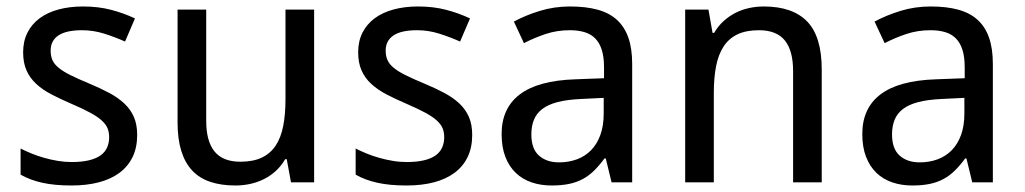

<svg xmlns="http://www.w3.org/2000/svg" viewBox="-20 -566 3182 596"><path d="M405.8 -147Q405.8 -107.9 391.6 -78.6Q377.4 -49.3 350.8 -29.5Q324.2 -9.8 286.6 0Q249 9.8 202.1 9.8Q148.9 9.8 110.8 1.2Q72.8 -7.3 43.9 -23.9V-105Q59.1 -97.2 77.6 -89.6Q96.2 -82 116.7 -76.2Q137.2 -70.3 158.9 -66.7Q180.7 -63 202.1 -63Q233.9 -63 256.1 -68.4Q278.3 -73.7 292.2 -83.7Q306.2 -93.8 312.5 -108.2Q318.8 -122.6 318.8 -140.1Q318.8 -155.3 314 -167.5Q309.1 -179.7 296.1 -191.7Q283.2 -203.6 260.7 -215.8Q238.3 -228 203.1 -243.2Q168 -258.3 139.9 -272.9Q111.8 -287.6 92.3 -305.7Q72.8 -323.7 62.3 -347.4Q51.8 -371.1 51.8 -403.8Q51.8 -438 65.2 -464.6Q78.6 -491.2 103 -509.3Q127.4 -527.3 161.6 -536.6Q195.8 -545.9 237.8 -545.9Q285.2 -545.9 324.5 -535.6Q363.8 -525.4 398.9 -508.8L368.2 -437Q336.4 -451.2 303 -461.7Q269.5 -472.2 234.9 -472.2Q185.1 -472.2 161.1 -455.8Q137.2 -439.5 137.2 -409.2Q137.2 -392.1 142.8 -379.4Q148.4 -366.7 162.1 -355.5Q175.8 -344.2 198.7 -332.8Q221.7 -321.3 255.9 -307.1Q291 -292.5 318.6 -277.8Q346.2 -263.2 365.7 -244.9Q385.3 -226.6 395.5 -203.1Q405.8 -179.7 405.8 -147Z M883.3 0 870.1 -71.8H865.2Q853 -50.8 836.2 -35.4Q819.3 -20 799.3 -10Q779.3 0 756.8 4.9Q734.4 9.8 710.9 9.8Q666.5 9.8 632.8 -1.5Q599.1 -12.7 576.7 -36.6Q554.2 -60.5 542.7 -97.7Q531.2 -134.8 531.2 -186V-536.1H620.1V-190.9Q620.1 -127.4 646 -95.7Q671.9 -64 726.1 -64Q765.6 -64 792.5 -76.7Q819.3 -89.4 835.7 -114Q852.1 -138.7 859.1 -174.8Q866.2 -210.9 866.2 -257.8V-536.1H955.1V0Z M1445.8 -147Q1445.8 -107.9 1431.6 -78.6Q1417.5 -49.3 1390.9 -29.5Q1364.3 -9.8 1326.7 0Q1289.1 9.8 1242.2 9.8Q1189 9.8 1150.9 1.2Q1112.8 -7.3 1084 -23.9V-105Q1099.1 -97.2 1117.7 -89.6Q1136.2 -82 1156.7 -76.2Q1177.2 -70.3 1199 -66.7Q1220.7 -63 1242.2 -63Q1273.9 -63 1296.1 -68.4Q1318.4 -73.7 1332.3 -83.7Q1346.2 -93.8 1352.5 -108.2Q1358.9 -122.6 1358.9 -140.1Q1358.9 -155.3 1354 -167.5Q1349.1 -179.7 1336.2 -191.7Q1323.2 -203.6 1300.8 -215.8Q1278.3 -228 1243.2 -243.2Q1208 -258.3 1179.9 -272.9Q1151.9 -287.6 1132.3 -305.7Q1112.8 -323.7 1102.3 -347.4Q1091.8 -371.1 1091.8 -403.8Q1091.8 -438 1105.2 -464.6Q1118.7 -491.2 1143.1 -509.3Q1167.5 -527.3 1201.7 -536.6Q1235.8 -545.9 1277.8 -545.9Q1325.2 -545.9 1364.5 -535.6Q1403.8 -525.4 1439 -508.8L1408.2 -437Q1376.5 -451.2 1343 -461.7Q1309.6 -472.2 1274.9 -472.2Q1225.1 -472.2 1201.2 -455.8Q1177.2 -439.5 1177.2 -409.2Q1177.2 -392.1 1182.9 -379.4Q1188.5 -366.7 1202.1 -355.5Q1215.8 -344.2 1238.8 -332.8Q1261.7 -321.3 1295.9 -307.1Q1331.1 -292.5 1358.6 -277.8Q1386.2 -263.2 1405.8 -244.9Q1425.3 -226.6 1435.5 -203.1Q1445.8 -179.7 1445.8 -147Z M1878.4 0 1860.4 -74.2H1856.4Q1840.3 -52.2 1824.2 -36.4Q1808.1 -20.5 1789.1 -10.3Q1770 0 1746.6 4.9Q1723.1 9.8 1692.4 9.8Q1658.7 9.8 1630.4 0.2Q1602.1 -9.3 1581.3 -29.1Q1560.5 -48.8 1548.8 -78.9Q1537.1 -108.9 1537.1 -149.9Q1537.1 -230 1593.5 -272.9Q1649.9 -315.9 1765.1 -319.8L1855 -323.2V-356.9Q1855 -389.6 1847.9 -411.6Q1840.8 -433.6 1827.4 -447Q1814 -460.4 1794.2 -466.3Q1774.4 -472.2 1749 -472.2Q1708.5 -472.2 1673.6 -460.4Q1638.7 -448.7 1606.4 -432.1L1575.2 -499Q1611.3 -518.6 1655.8 -532.2Q1700.2 -545.9 1749 -545.9Q1798.8 -545.9 1835.2 -535.9Q1871.6 -525.9 1895.3 -504.2Q1918.9 -482.4 1930.7 -448.7Q1942.4 -415 1942.4 -367.2V0ZM1715.3 -62Q1745.1 -62 1770.5 -71.3Q1795.9 -80.6 1814.5 -99.4Q1833 -118.2 1843.5 -146.7Q1854 -175.3 1854 -213.9V-262.2L1784.2 -258.8Q1740.2 -256.8 1710.4 -249Q1680.7 -241.2 1662.8 -227.3Q1645 -213.4 1637.2 -193.6Q1629.4 -173.8 1629.4 -148.9Q1629.4 -104 1653.1 -83Q1676.8 -62 1715.3 -62Z M2441.9 0V-345.2Q2441.9 -408.7 2416.3 -440.4Q2390.6 -472.2 2335.9 -472.2Q2296.4 -472.2 2269.5 -459.5Q2242.7 -446.8 2226.3 -421.9Q2210 -397 2202.9 -360.8Q2195.8 -324.7 2195.8 -277.8V0H2106.9V-536.1H2179.2L2191.9 -463.9H2196.8Q2209 -484.9 2225.8 -500.2Q2242.7 -515.6 2262.7 -525.9Q2282.7 -536.1 2305.2 -541Q2327.6 -545.9 2351.1 -545.9Q2440.4 -545.9 2485.6 -499.3Q2530.8 -452.6 2530.8 -350.1V0Z M2998 0 2980 -74.2H2976.1Q2960 -52.2 2943.8 -36.4Q2927.7 -20.5 2908.7 -10.3Q2889.6 0 2866.2 4.9Q2842.8 9.8 2812 9.8Q2778.3 9.8 2750 0.2Q2721.7 -9.3 2700.9 -29.1Q2680.2 -48.8 2668.5 -78.9Q2656.7 -108.9 2656.7 -149.9Q2656.7 -230 2713.1 -272.9Q2769.5 -315.9 2884.8 -319.8L2974.6 -323.2V-356.9Q2974.6 -389.6 2967.5 -411.6Q2960.4 -433.6 2947 -447Q2933.6 -460.4 2913.8 -466.3Q2894 -472.2 2868.7 -472.2Q2828.1 -472.2 2793.2 -460.4Q2758.3 -448.7 2726.1 -432.1L2694.8 -499Q2731 -518.6 2775.4 -532.2Q2819.8 -545.9 2868.7 -545.9Q2918.5 -545.9 2954.8 -535.9Q2991.2 -525.9 3014.9 -504.2Q3038.6 -482.4 3050.3 -448.7Q3062 -415 3062 -367.2V0ZM2835 -62Q2864.7 -62 2890.1 -71.3Q2915.5 -80.6 2934.1 -99.4Q2952.6 -118.2 2963.1 -146.7Q2973.6 -175.3 2973.6 -213.9V-262.2L2903.8 -258.8Q2859.9 -256.8 2830.1 -249Q2800.3 -241.2 2782.5 -227.3Q2764.6 -213.4 2756.8 -193.6Q2749 -173.8 2749 -148.9Q2749 -104 2772.7 -83Q2796.4 -62 2835 -62Z"/></svg>

Font: Droid Sans
Style: Regular
Weight: 400
Version: Version 1.00 build 113